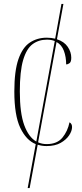

<svg xmlns="http://www.w3.org/2000/svg" viewBox="-20 -734 417 978"><path d="M217 10Q193 10 172 3L131 224H121L162 0Q114 -19 83.5 -82.5Q53 -146 53 -268Q53 -373 74 -433Q95 -493 132.5 -517.5Q170 -542 218 -542Q241 -542 261 -537L293 -714H303L270 -534Q307 -522 325 -495.5Q343 -469 343 -440Q343 -419 334.5 -412.5Q326 -406 317 -406Q317 -444 305.5 -475Q294 -506 268 -520L174 -9Q194 0 218 0Q271 0 298 -33Q325 -66 334 -111Q347 -104 347 -87Q347 -67 332 -44.5Q317 -22 288.5 -6Q260 10 217 10ZM81 -268Q81 -158 103.5 -96.5Q126 -35 165 -13L259 -525Q241 -532 219 -532Q177 -532 146 -509Q115 -486 98 -428.5Q81 -371 81 -268Z"/></svg>

Font: Noto Serif Display Condensed Thin
Style: Regular
Weight: 100
Width: 3
Designer: Monotype Design Team
Foundry: Monotype Imaging Inc.
Version: Version 2.009